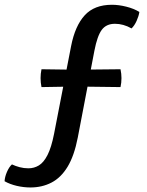

<svg xmlns="http://www.w3.org/2000/svg" viewBox="-69 -664 629 821"><path d="M253.5 -365.9 446.3 -367.9Q450.4 -348.6 450.4 -330.1Q450.4 -320.7 449.4 -310.7Q448.4 -300.8 446.3 -291.6L253.1 -294L108.4 -291.6Q106.5 -300.8 105.5 -310.7Q104.5 -320.7 104.5 -330.1Q104.5 -348.6 108.4 -367.9ZM235.1 -467.2Q251.9 -553.2 293.1 -598.4Q334.2 -643.6 409.7 -643.6Q438.7 -643.6 470.9 -635.5Q503.1 -627.5 527 -612.9Q524.3 -595 515.1 -574.6Q505.9 -554.2 493.5 -542.5Q458.4 -562.3 422.6 -562.3Q385.4 -562.3 366.1 -536.3Q346.9 -510.4 334.7 -447.3L263.6 -75.9Q248.4 2.3 220 49.1Q191.5 95.9 151.2 116.7Q110.9 137.6 61.1 137.6Q32 137.6 2.4 130.7Q-27.1 123.7 -49.4 111Q-48.5 92.5 -39.3 71.2Q-30.1 49.8 -17.9 39Q-3.1 46.1 15 50.9Q33 55.7 52.5 55.7Q76.8 55.7 97.3 43.3Q117.8 30.9 134.2 -1.1Q150.6 -33.2 162.1 -91.4Z"/></svg>

Font: Signika SC
Style: Regular
Weight: 300
Designer: Anna Giedryś
Foundry: Anna Giedryś
Version: Version 2.000